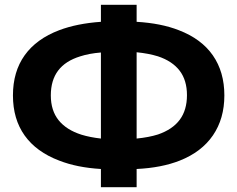

<svg xmlns="http://www.w3.org/2000/svg" viewBox="-20 -750 990 801"><path d="M401 31V-45Q301 -51 227 -80Q132 -116 83 -184.5Q34 -253 34 -352Q34 -451 83 -519.5Q132 -588 227 -624Q301 -652 401 -659V-730H550V-659Q652 -653 726 -624Q820 -588 868 -519Q916 -450 916 -352Q916 -255 868.5 -185.5Q821 -116 730 -80Q654 -50 550 -45V31ZM550 -172Q601 -177 639 -189Q700 -210 730 -250.5Q760 -291 760 -353Q760 -415 729.5 -455Q699 -495 639 -515Q600 -527 550 -532ZM401 -531Q352 -527 315 -515Q253 -496 222.5 -455.5Q192 -415 192 -352Q192 -289 224.5 -248.5Q257 -208 320 -188Q356 -177 401 -172Z"/></svg>

Font: Montserrat Z
Style: Bold
Weight: 700
Designer: Julieta Ulanovsky
Foundry: Julieta Ulanovsky
Version: Version 8.000